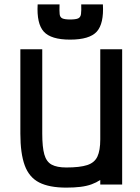

<svg xmlns="http://www.w3.org/2000/svg" viewBox="-20 -843 640 877"><path d="M283 14Q205 14 159 -9.5Q113 -33 93 -87.5Q73 -142 73 -233V-618H173V-233Q173 -171 182.5 -137.5Q192 -104 216 -91Q240 -78 283 -78Q345 -78 378.5 -89Q412 -100 425 -128Q438 -156 438 -206V-618H538V0H438V-21Q420 -9 398 -1Q376 7 347.5 10.5Q319 14 283 14ZM300 -662Q213 -662 180 -698.5Q147 -735 152 -823H252Q251 -793 252.5 -778.5Q254 -764 265 -759Q276 -754 300 -754Q326 -754 337 -759Q348 -764 350 -779Q352 -794 351 -823H450Q455 -735 422 -698.5Q389 -662 300 -662Z"/></svg>

Font: Victor Mono Thin
Style: Regular
Weight: 100
Monospace: yes
Designer: Rune Bjørnerås
Version: Version 1.561;gftools[0.9.30]